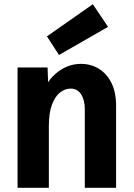

<svg xmlns="http://www.w3.org/2000/svg" viewBox="-20 -888 633 908"><path d="M381 0V-371Q381 -415 363.5 -442Q346 -469 314 -469Q288 -469 264.5 -451Q241 -433 226 -394Q211 -355 211 -290V0H63V-569H205L211 -398H165Q188 -492 242.5 -539Q297 -586 363 -586Q409 -586 446.5 -563.5Q484 -541 506.5 -497Q529 -453 529 -386V0ZM259 -628 202 -716 419 -868 491 -761Z"/></svg>

Font: Yaldevi ExtraLight
Style: Regular
Weight: 200
Designer: Sol Matas, Rajitha Manaperi, Kosala Senevirathne
Foundry: Mooniak
Version: Version 1.100